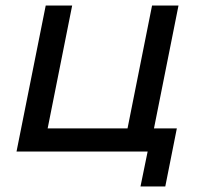

<svg xmlns="http://www.w3.org/2000/svg" viewBox="-20 -550 729 697"><path d="M628 -530H532L443 -84H153L242 -530H146L40 0H516L490 127H580L622 -84H539Z"/></svg>

Font: AWKNG-Font Medium
Style: Italic
Weight: 500
Italic angle: -11.3°
Designer: Awakening Church
Foundry: Awakening Church
Version: Version 1.700;PS 001.700;hotconv 1.0.88;makeotf.lib2.5.64775